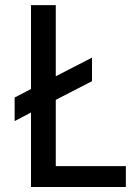

<svg xmlns="http://www.w3.org/2000/svg" viewBox="-20 -748 562 768"><path d="M483.4 0H104V-297.9L38.6 -263.7V-357.9L104 -392.1V-727.5H203.1V-442.9L348.1 -517.6V-423.3L203.1 -348.6V-83.5H483.4Z"/></svg>

Font: Coda
Style: Regular
Weight: 400
Designer: vernon adams
Foundry: vernon adams
Version: Version 2.000; ttfautohint (v0.8) -r 50 -G 200 -x